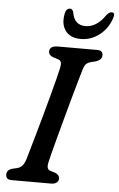

<svg xmlns="http://www.w3.org/2000/svg" viewBox="-60 -939 606 980"><g transform="rotate(5 243.0 -449.0)"><path d="M217 -107Q212.5 -86 216.8 -76.2Q221 -66.5 235 -63L255 -57Q278 -48 278 -29Q278 -15.5 267.5 -7.8Q257 0 240.5 0H40Q21 0 14.5 -7Q8 -14 8 -26Q7.5 -49.5 35.5 -58L59.5 -63.5Q90 -70.5 102.5 -109Q107.5 -126 118 -162.2Q128.5 -198.5 142 -246Q155.5 -293.5 169.8 -345.2Q184 -397 197.2 -445.8Q210.5 -494.5 220.2 -533.5Q230 -572.5 234.5 -593Q238.5 -611.5 235.2 -621.8Q232 -632 216.5 -636.5L195 -643Q171 -651.5 171 -671Q171 -700 215 -700H413Q431.5 -700 437.8 -693.2Q444 -686.5 444 -675Q444 -652 414.5 -642L389.5 -635.5Q372.5 -631 364.2 -623Q356 -615 350.5 -597Q343.5 -574 331.2 -531.5Q319 -489 304.5 -436.2Q290 -383.5 275.2 -329.2Q260.5 -275 247.8 -227.5Q235 -180 226.8 -147.5Q218.5 -115 217 -107ZM344 -816Q402 -816 446.5 -882Q460.5 -898 471.5 -898Q492 -898 482.5 -870.5Q465 -815.5 422 -782Q379 -748.5 326 -748.5Q273 -748.5 247.8 -782Q222.5 -815.5 233.5 -870.5Q239 -898 259.5 -898Q270.5 -898 276 -882Q286 -816 344 -816Z"/></g></svg>

Font: Fraunces 9pt S100
Style: Italic
Weight: 400
Italic angle: -16°
Version: Version 1.000; ttfautohint (v1.8.3)